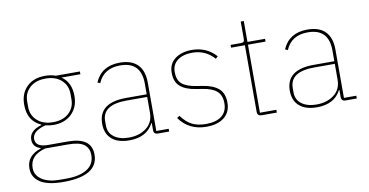

<svg xmlns="http://www.w3.org/2000/svg" viewBox="-80 -870 2498 1301"><g transform="rotate(-10 1168.5 -219.0)"><path d="M501 65Q501 212 262 212Q154 212 102 177.5Q50 143 50 82Q50 -6 149 -38V-41Q96 -57 96 -108Q96 -169 181 -194V-197Q90 -237 90 -349Q90 -426 136.5 -472Q183 -518 263 -518Q304 -518 335 -506H501V-487H371Q436 -443 436 -349Q436 -273 388.5 -226.5Q341 -180 263 -180Q242 -180 207 -187Q116 -163 116 -109Q116 -53 203 -53H338Q501 -53 501 65ZM263 -199Q332 -199 372 -236Q412 -273 412 -330V-368Q412 -425 372 -462Q332 -499 263 -499Q194 -499 154 -462Q114 -425 114 -368V-330Q114 -273 154.5 -236Q195 -199 263 -199ZM479 65Q479 17 446 -8Q413 -33 335 -33H180Q72 -6 72 83Q72 133 117 163Q162 193 238 193H287Q376 193 427.5 161Q479 129 479 65Z M1026 0H949Q920 0 920 -29V-77H917Q871 12 751 12Q673 12 630.5 -25Q588 -62 588 -130Q588 -275 778 -275H920V-349Q920 -499 776 -499Q663 -499 623 -404L605 -412Q651 -518 776 -518Q858 -518 899.5 -475.5Q941 -433 941 -352V-19H1026ZM751 -7Q823 -7 871.5 -44Q920 -81 920 -148V-257H779Q611 -257 611 -145V-115Q611 -64 649.5 -35.5Q688 -7 751 -7Z M1282 12Q1161 12 1095 -81L1113 -93Q1147 -46 1186.5 -26.5Q1226 -7 1282 -7Q1353 -7 1390.5 -37.5Q1428 -68 1428 -124Q1428 -179 1396.5 -207Q1365 -235 1300 -245L1256 -252Q1185 -263 1148.5 -294.5Q1112 -326 1112 -389Q1112 -451 1157 -484.5Q1202 -518 1272 -518Q1374 -518 1439 -445L1423 -431Q1363 -499 1273 -499Q1209 -499 1171 -470.5Q1133 -442 1133 -390Q1133 -335 1163 -309Q1193 -283 1260 -272L1304 -265Q1375 -254 1412 -221.5Q1449 -189 1449 -125Q1449 -60 1404.5 -24Q1360 12 1282 12Z M1767 0H1662Q1633 0 1633 -29V-487H1538V-506H1610Q1623 -506 1628 -511.5Q1633 -517 1633 -531V-650H1654V-506H1775V-487H1654V-19H1767Z M2317 0H2240Q2211 0 2211 -29V-77H2208Q2162 12 2042 12Q1964 12 1921.5 -25Q1879 -62 1879 -130Q1879 -275 2069 -275H2211V-349Q2211 -499 2067 -499Q1954 -499 1914 -404L1896 -412Q1942 -518 2067 -518Q2149 -518 2190.5 -475.5Q2232 -433 2232 -352V-19H2317ZM2042 -7Q2114 -7 2162.5 -44Q2211 -81 2211 -148V-257H2070Q1902 -257 1902 -145V-115Q1902 -64 1940.5 -35.5Q1979 -7 2042 -7Z"/></g></svg>

Font: IBM Plex Sans Thin
Style: Regular
Weight: 100
Designer: Mike Abbink, Paul van der Laan, Pieter van Rosmalen
Foundry: Bold Monday
Version: Version 3.0